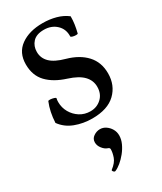

<svg xmlns="http://www.w3.org/2000/svg" viewBox="-256 -764 1036 1230"><g transform="rotate(-30 262.0 -148.5)"><path d="M255 13Q188 13 129 -9.5Q70 -32 35 -81Q39 -161 65 -224Q67 -229 81 -228Q95 -227 108 -223Q121 -219 120 -214Q117 -202 117 -188Q117 -146 137 -111Q157 -76 191 -54.5Q225 -33 268 -33Q316 -33 349.5 -64.5Q383 -96 383 -148Q383 -195 349.5 -230Q316 -265 244 -288Q155 -316 106.5 -367Q58 -418 58 -500Q58 -586 120.5 -631Q183 -676 283 -676Q334 -676 380 -663.5Q426 -651 461 -624Q461 -594 457 -566Q453 -538 445 -506Q444 -502 431 -502Q418 -502 406 -505.5Q394 -509 394 -514Q396 -567 360 -601Q324 -635 268 -635Q213 -635 186 -606Q159 -577 159 -534Q159 -488 192 -455.5Q225 -423 298 -403Q387 -378 436.5 -324Q486 -270 486 -188Q486 -100 427.5 -43.5Q369 13 255 13ZM214 378Q207 381 199.5 372Q192 363 198 359Q236 330 247 298.5Q258 267 258 242Q258 231 244 227Q225 221 208 199.5Q191 178 191 154Q191 127 213.5 111.5Q236 96 261 96Q284 96 304 109.5Q324 123 336.5 144.5Q349 166 349 192Q349 221 335.5 250.5Q322 280 301 306Q280 332 257 351Q234 370 214 378Z"/></g></svg>

Font: Junicode
Style: Bold
Weight: 700
Designer: Peter S. Baker
Version: Version 2.100; ttfautohint (v1.8.4)